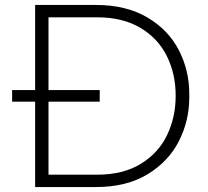

<svg xmlns="http://www.w3.org/2000/svg" viewBox="-20 -753 840 776"><path d="M122 -342H29V-389H122V-733H367Q490 -733 575.5 -682.5Q661 -632 703 -550Q745 -468 745 -374V-358Q745 -266 703.5 -183.5Q662 -101 577 -49Q492 3 367 3H122ZM373 -47Q477 -47 548.5 -90.5Q620 -134 655 -206.5Q690 -279 690 -366Q690 -455 654 -527Q618 -599 546.5 -641Q475 -683 373 -683H176V-389H383V-342H176V-47Z"/></svg>

Font: Sora-SIA ExtraLight
Style: Regular
Weight: 200
Designer: Jonathan Barnbrook, Julián Moncada
Foundry: Barnbrook Fonts
Version: Version 2.000